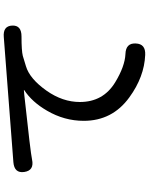

<svg xmlns="http://www.w3.org/2000/svg" viewBox="96 -868 807 1040"><g transform="rotate(-90 500.0 -348.5)"><path d="M784 -17Q782 37 722 34Q603 29 492 -52Q365 -144 365 -299Q365 -404 420 -498Q467 -579 531 -621Q535 -624 530 -623L506 -621Q191 -587 156 -579Q96 -566 88 -621Q80 -675 141 -680L819 -732Q879 -737 881 -686Q883 -636 822 -636Q745 -636 717 -629Q689 -621 661 -612Q593 -592 528 -500Q467 -413 467 -320Q467 -194 573 -129Q660 -76 727 -73Q787 -71 784 -17Z"/></g></svg>

Font: Resource Han Rounded TW Medium
Style: Regular
Weight: 500
Designer: Cyano Hao (round all glyphs); Ryoko NISHIZUKA 西塚涼子 (kana, bopomofo & ideographs); Paul D. Hunt (Latin, Greek & Cyrillic)
Foundry: Cyano Hao
Version: 0.990